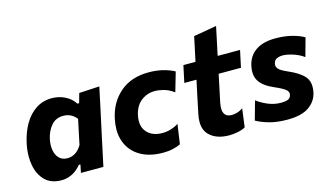

<svg xmlns="http://www.w3.org/2000/svg" viewBox="-82 -954 2126 1234"><g transform="rotate(-15 981.0 -337.5)"><path d="M328.5 0Q330.5 -8 332 -16L339.5 -53.5H329Q300.5 -19 267 -2.8Q233.5 13.5 197.5 13.5Q128 13.5 88 -26.5Q48 -66.5 36.5 -131.5Q31.5 -159.5 31.5 -189Q31.5 -229 40.5 -272Q55.5 -343 87 -397.2Q118.5 -451.5 164.8 -482Q211 -512.5 270.5 -512.5Q318 -512.5 359 -492Q400 -471.5 421.5 -436H433.5L451 -499L586.5 -506.5Q573.5 -444.5 561 -386Q548.5 -327.5 535 -266L483 -23.5Q480.5 -11.5 478 0ZM271.5 -113.5Q298.5 -113.5 323.2 -128.8Q348 -144 366 -175.5L401 -341Q385.5 -360 363.8 -372Q342 -384 313 -384Q263 -384 232.8 -348.5Q202.5 -313 191.5 -260.5Q187 -239 187 -218.5Q187 -203.5 189.5 -189Q195 -155.5 215.5 -134.5Q236 -113.5 271.5 -113.5Z M873.5 11.5Q783 11.5 721.8 -24.8Q660.5 -61 635.5 -126.5Q621 -164 621 -209Q621 -242.5 629 -280Q650.5 -384 724.5 -448Q798.5 -512 915.5 -512Q1011 -512 1086 -472.5L1048.5 -343.5Q1012.5 -369 980.8 -377.2Q949 -385.5 921.5 -385.5Q871 -385.5 831.5 -354.8Q792 -324 779 -266Q774 -243.5 774 -224Q774 -180.5 799 -152.5Q834.5 -112 902 -112Q959 -112 1009.5 -144L990.5 -13Q970 -2.5 939.8 4.5Q909.5 11.5 873.5 11.5Z M1314 13.5Q1227 13.5 1181.5 -32.5Q1149.5 -64 1149.5 -119.5Q1149.5 -144 1156 -173.5Q1166.5 -224.5 1177 -274Q1187.5 -323 1201 -386.5H1120L1144 -499H1224.5Q1234 -543 1242.2 -581.5Q1250.5 -620 1259 -661L1412 -687.5Q1399.5 -629 1389.8 -583Q1380 -537 1372 -499H1521L1497 -386.5H1348.5L1310.5 -206.5Q1306 -184.5 1306 -168Q1306 -108.5 1363 -108.5Q1379 -108.5 1398.2 -114Q1417.5 -119.5 1437 -133L1421 -10.5Q1405 0 1373.2 6.8Q1341.5 13.5 1314 13.5Z M1701 13Q1629.5 13 1579 -1.8Q1528.5 -16.5 1495 -35.5L1530 -161Q1560 -138 1601.8 -120.2Q1643.5 -102.5 1689 -102.5Q1715 -102.5 1732.8 -108.8Q1750.5 -115 1755.5 -135Q1757 -140 1757 -144.5Q1757 -159.5 1742.5 -172Q1723.5 -188 1670 -211Q1602.5 -240 1577 -280Q1560 -306.5 1560 -341.5Q1560 -360 1564.5 -380.5Q1578 -444 1627.2 -478Q1676.5 -512 1757.5 -512Q1821.5 -512 1870.8 -498.8Q1920 -485.5 1948.5 -468L1914.5 -345.5Q1884.5 -368.5 1843.8 -381.2Q1803 -394 1776 -394Q1755.5 -394 1737.5 -386.5Q1719.5 -379 1714.5 -356Q1713.5 -351 1713.5 -346.5Q1713.5 -333.5 1722.5 -322Q1734.5 -306.5 1781.5 -286Q1856.5 -254 1888 -216.5Q1910 -190.5 1910 -150.5Q1910 -133 1906 -113.5Q1894 -56.5 1844.5 -21.8Q1795 13 1701 13Z"/></g></svg>

Font: Heraclito
Style: Bold Italic
Weight: 700
Italic angle: -12°
Designer: Kostas Bartsokas (font) & Cristiano Sobral (main changes)
Foundry: Kostas Bartsokas (font) & Cristiano Sobral (main changes)
Version: Version 1.00;July 8, 2020;FontCreator 13.0.0.2655 64-bit